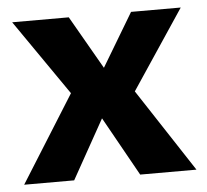

<svg xmlns="http://www.w3.org/2000/svg" viewBox="-43 -549 641 594"><g transform="rotate(-5 278.0 -252.0)"><path d="M15.6 -503.9H191.4L286.1 -338.9L384.8 -503.9H539.1L375 -257.8L543.9 0H369.1L266.6 -183.6L164.1 0H8.8L177.7 -269.5Z"/></g></svg>

Font: FreeUniversal
Style: Bold
Weight: 700
Version: Version 1.001 March 22, 2017